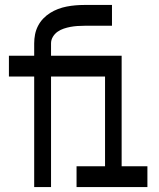

<svg xmlns="http://www.w3.org/2000/svg" viewBox="-20 -755 640 775"><path d="M118 0V-446H16V-530H118V-580Q118 -598 121.5 -616Q125 -634 133.5 -650.5Q142 -667 154.5 -680Q167 -693 182 -702.5Q197 -712 214 -718.5Q231 -725 249 -728.5Q267 -732 285 -733.5Q303 -735 321 -735H432V-651H321Q306 -651 292 -650Q278 -649 264.5 -646.5Q251 -644 237.5 -639.5Q224 -635 212.5 -627Q201 -619 193.5 -606.5Q186 -594 186 -580V-530H471V-84H575V0H289V-84H404V-446H186V0Z"/></svg>

Font: Iosevka Curly Medium Extended
Style: Regular
Weight: 500
Width: 7
Monospace: yes
Designer: Belleve Invis
Foundry: Belleve Invis
Version: Version 11.1.0; ttfautohint (v1.8.3)